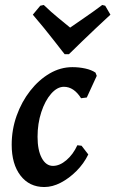

<svg xmlns="http://www.w3.org/2000/svg" viewBox="-20 -740 464 772"><path d="M237 -391Q210 -391 185.5 -363Q161 -335 146 -289Q131 -243 131 -190Q131 -136 148 -104.5Q165 -73 193 -73Q220 -73 247 -96Q274 -119 291 -156L308 -154L335 -119Q317 -82 287.5 -52.5Q258 -23 224.5 -5.5Q191 12 158 12Q98 12 62.5 -34Q27 -80 27 -158Q27 -219 47 -275Q67 -331 101.5 -375Q136 -419 179.5 -444.5Q223 -470 271 -470Q298 -470 323 -464.5Q348 -459 364 -448L369 -435L329 -348L306 -345Q277 -391 237 -391ZM142 -717 156 -720Q186 -691 215 -667.5Q244 -644 262 -629Q283 -644 318.5 -668Q354 -692 391 -720L403 -717L424 -681Q395 -654 365.5 -626.5Q336 -599 311.5 -575Q287 -551 272 -536.5Q257 -522 257 -522H240Q240 -522 228.5 -536.5Q217 -551 198.5 -575Q180 -599 157.5 -626.5Q135 -654 112 -681Z"/></svg>

Font: Alegreya SemiBold
Style: Italic
Weight: 600
Italic angle: -7°
Designer: Juan Pablo del Peral
Foundry: Huerta Tipografica
Version: Version 2.009